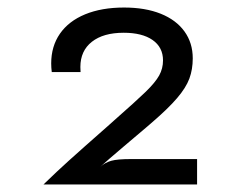

<svg xmlns="http://www.w3.org/2000/svg" viewBox="-20 -918 640 510"><path d="M95.5 -428Q132 -463.5 162.8 -491.2Q193.5 -519 273 -589L283 -598Q341.5 -649.5 367 -674.2Q392.5 -699 402.8 -717.5Q413 -736 413 -757.5Q413 -792.5 385.2 -811.8Q357.5 -831 308.5 -831Q254.5 -831 224 -807Q193.5 -783 193.5 -740Q193.5 -731 194 -726.5H117.5Q116 -738.5 116 -749.5Q116 -795 139.2 -828.5Q162.5 -862 206.2 -880Q250 -898 309.5 -898Q366 -898 407 -881.5Q448 -865 470 -834.5Q492 -804 492 -763Q492 -733.5 483 -709.2Q474 -685 450.5 -657.5Q427 -630 383.5 -592.5L369 -580Q353 -566.5 308.8 -529Q264.5 -491.5 246.5 -475Q259.5 -486.5 275.8 -491Q292 -495.5 328 -495.5H503.5V-428Z"/></svg>

Font: SplineSansMono30
Style: Regular
Weight: 400
Designer: Eben Sorkin, Mirko Velimirovic
Foundry: Sorkin Type
Version: Version 1.000